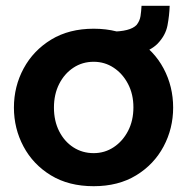

<svg xmlns="http://www.w3.org/2000/svg" viewBox="-20 -632 646 662"><path d="M303 10Q217 10 155.5 -27.5Q94 -65 61 -127Q28 -189 28 -261Q28 -334 61.5 -396Q95 -458 156.5 -495.5Q218 -533 303 -533Q388 -533 449.5 -495.5Q511 -458 544 -396Q577 -334 577 -261Q577 -189 544 -127Q511 -65 449.5 -27.5Q388 10 303 10ZM166 -261Q166 -215 184 -179.5Q202 -144 233 -124Q264 -104 303 -104Q341 -104 372 -124.5Q403 -145 421.5 -180.5Q440 -216 440 -262Q440 -307 421.5 -342.5Q403 -378 372 -398.5Q341 -419 303 -419Q264 -419 233 -398.5Q202 -378 184 -342.5Q166 -307 166 -261ZM360 -431 362 -523Q429 -523 451 -546Q462 -560 464.5 -576.5Q467 -593 468 -612H565Q564 -579 557.5 -544.5Q551 -510 523 -481Q500 -458 455 -444.5Q410 -431 360 -431Z"/></svg>

Font: Raleway
Style: Bold
Weight: 700
Designer: Matt McInerney, Pablo Impallari, Rodrigo Fuenzalida
Foundry: Matt McInerney, Pablo Impallari, Rodrigo Fuenzalida
Version: Version 4.026